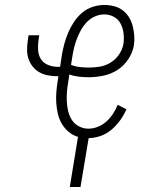

<svg xmlns="http://www.w3.org/2000/svg" viewBox="-20 -548 640 773"><path d="M261 205 294 3Q273 -3 256.5 -17Q240 -31 229 -49.5Q218 -68 213 -89.5Q208 -111 206.5 -133.5Q205 -156 207 -179.5Q209 -203 213 -226L215 -241H212Q193 -241 174 -244.5Q155 -248 139.5 -256.5Q124 -265 112.5 -279Q101 -293 95 -310.5Q89 -328 89 -347Q89 -366 92 -386L95 -406H138L135 -386Q132 -366 133.5 -345.5Q135 -325 145 -309.5Q155 -294 173.5 -286.5Q192 -279 212 -279H222L229 -326Q233 -349 239 -371.5Q245 -394 254.5 -416.5Q264 -439 278 -460Q292 -481 311 -497Q330 -513 353.5 -520.5Q377 -528 400 -528Q420 -528 439.5 -523Q459 -518 474 -506.5Q489 -495 499 -479Q509 -463 514 -444Q519 -425 520.5 -405Q522 -385 519 -365Q514 -336 496 -309Q478 -282 451.5 -265.5Q425 -249 395 -243Q365 -237 336 -237Q316 -237 296.5 -239.5Q277 -242 259 -248L255 -219Q251 -199 249.5 -178.5Q248 -158 249 -138Q250 -118 255 -98.5Q260 -79 270.5 -63.5Q281 -48 298.5 -39Q316 -30 336 -30Q355 -30 374 -37.5Q393 -45 408.5 -59Q424 -73 435 -90Q446 -107 454 -126L489 -108Q479 -85 464 -64Q449 -43 429 -26Q409 -9 384.5 -0.5Q360 8 337 8L304 205ZM339 -276Q361 -276 383.5 -280Q406 -284 426 -296.5Q446 -309 459.5 -329Q473 -349 477 -371Q480 -393 477.5 -413.5Q475 -434 466 -452Q457 -470 439 -480Q421 -490 400 -490Q381 -490 362.5 -482Q344 -474 330 -459.5Q316 -445 306.5 -428Q297 -411 290 -393Q283 -375 278.5 -356.5Q274 -338 271 -319L266 -287Q283 -280 301.5 -278Q320 -276 339 -276Z"/></svg>

Font: Iosevka SS04 XLt Ex
Style: Italic
Weight: 200
Width: 7
Italic angle: -9°
Monospace: yes
Designer: Belleve Invis
Foundry: Belleve Invis
Version: Version 19.0.0; ttfautohint (v1.8.4)